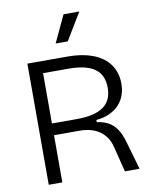

<svg xmlns="http://www.w3.org/2000/svg" viewBox="-95 -958 824 1030"><g transform="rotate(-10 316.5 -443.5)"><path d="M86 0V-660H303Q352 -660 392.5 -652Q433 -644 465 -628Q497 -612 518.5 -589Q540 -566 552 -535.5Q564 -505 564 -467Q564 -433 553.5 -404Q543 -375 522.5 -353Q502 -331 471 -316.5Q440 -302 398 -298V-286Q432 -282 458.5 -268Q485 -254 505 -225.5Q525 -197 538 -148L581 0H501L467 -135Q458 -175 435.5 -202Q413 -229 379 -243Q345 -257 299 -257H160V0ZM160 -321H296Q392 -321 440 -354.5Q488 -388 488 -458Q488 -528 441.5 -561.5Q395 -595 298 -595H160ZM320 -740H254L323 -887H409Z"/></g></svg>

Font: Bricolage Grotesque 24pt Light
Style: Regular
Weight: 300
Designer: Mathieu Triay
Foundry: Atelier Triay
Version: Version 1.001;gftools[0.9.33.dev8+g029e19f]